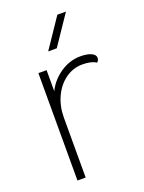

<svg xmlns="http://www.w3.org/2000/svg" viewBox="-147 -853 695 924"><g transform="rotate(-20 200.0 -391.5)"><path d="M378 -522Q378 -515 375 -509Q372 -503 367 -501Q344 -517 298 -517Q250 -517 211 -489Q172 -461 149.5 -413Q127 -365 127 -307V0H85V-550H127V-442Q152 -493 200 -525Q248 -557 303 -557Q337 -557 357.5 -547.5Q378 -538 378 -522ZM267 -783H311L209 -632H165Z"/></g></svg>

Font: Krub ExtraLight
Style: Regular
Weight: 275
Designer: Ekaluck Peanpanawate
Foundry: Cadson Demak Co.,Ltd.
Version: Version 1.000; ttfautohint (v1.6)